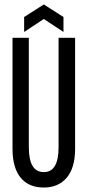

<svg xmlns="http://www.w3.org/2000/svg" viewBox="-20 -829 391 859"><path d="M176 10Q108 10 72 -34.5Q36 -79 36 -163V-660H109V-170Q109 -59 176 -59Q242 -59 242 -170V-660H316V-163Q316 -78 278.5 -34Q241 10 176 10ZM88 -686V-753L176 -809L264 -753V-686L176 -744Z"/></svg>

Font: Bricolage Grotesque 96pt Condensed Light
Style: Regular
Weight: 300
Width: 3
Designer: Mathieu Triay
Foundry: Atelier Triay
Version: Version 1.001; ttfautohint (v1.8.4.7-5d5b);gftools[0.9.33.de